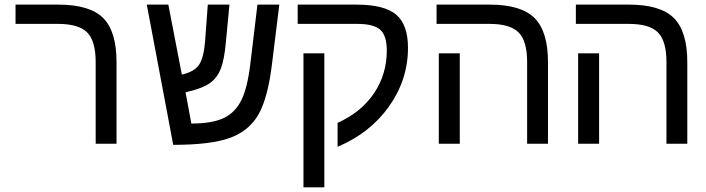

<svg xmlns="http://www.w3.org/2000/svg" viewBox="-20 -619 3040 827"><path d="M481.9 0H392.1V-352.1Q392.1 -441.9 355.7 -479Q319.3 -516.1 230 -516.1H46.9V-599.1H231Q365.7 -599.1 423.8 -542Q481.9 -484.9 481.9 -351.1Z M763.2 -297.9Q816.4 -309.6 836.9 -339.4Q857.4 -369.1 863.3 -439.9L875 -599.1H968.3L953.1 -439Q946.3 -361.8 930.9 -322.8Q915.5 -283.7 884.8 -261.5Q854 -239.3 790 -224.1L779.3 -221.2L804.2 -86.9Q894 -86.9 943.4 -110.4Q992.7 -133.8 1019.3 -187Q1045.9 -240.2 1058.1 -342.8L1088.9 -599.1H1183.1L1151.9 -346.2Q1134.3 -198.7 1094 -127.2Q1053.7 -55.7 971.4 -25.4Q889.2 4.9 726.1 4.9L612.3 -599.1H705.1Z M1377 -389.2V188H1287.1V-389.2ZM1262.2 -599.1H1515.1Q1635.7 -599.1 1686.5 -555.9Q1737.3 -512.7 1737.3 -413.1Q1737.3 -275.4 1655.5 -160.4Q1573.7 -45.4 1434.1 13.2V-89.8Q1536.1 -135.7 1591.1 -217.5Q1646 -299.3 1646 -400.9Q1646 -466.3 1617.4 -491.2Q1588.9 -516.1 1519 -516.1H1262.2Z M1960.4 0H1870.1V-389.2H1960.4ZM2340.3 0H2250.5V-352.1Q2250.5 -441.9 2214.1 -479Q2177.7 -516.1 2088.4 -516.1H1860.4V-599.1H2089.4Q2224.1 -599.1 2282.2 -541.5Q2340.3 -483.9 2340.3 -351.1Z M2560.5 0H2470.2V-389.2H2560.5ZM2940.4 0H2850.6V-352.1Q2850.6 -441.9 2814.2 -479Q2777.8 -516.1 2688.5 -516.1H2460.4V-599.1H2689.5Q2824.2 -599.1 2882.3 -541.5Q2940.4 -483.9 2940.4 -351.1Z"/></svg>

Font: Liberation Mono
Style: Regular
Weight: 400
Monospace: yes
Designer: Steve Matteson
Foundry: Ascender Corporation
Version: Version 2.1.5